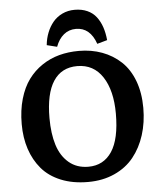

<svg xmlns="http://www.w3.org/2000/svg" viewBox="-62 -996 896 1064"><g transform="rotate(-5 386.0 -464.5)"><path d="M393.1 -942.9Q432.6 -942.9 463.1 -929.2Q493.7 -915.5 512.9 -890.4Q532.2 -865.2 543.2 -832.8Q554.2 -800.3 558.1 -759.8L502 -744.1Q469.7 -836.9 391.1 -836.9Q351.6 -836.9 323 -813.2Q294.4 -789.6 278.8 -747.1L222.2 -761.2Q225.6 -797.4 238.3 -829.8Q251 -862.3 272 -887.7Q293 -913.1 324.2 -928Q355.5 -942.9 393.1 -942.9ZM384.8 14.2Q299.8 14.2 234.1 -12.7Q168.5 -39.6 127.9 -87.4Q87.4 -135.3 66.7 -198.2Q45.9 -261.2 45.9 -336.9Q45.9 -414.1 64.2 -477.1Q82.5 -540 114.5 -583.5Q146.5 -627 190.9 -656.7Q235.4 -686.5 286.6 -700.2Q337.9 -713.9 396 -713.9Q466.3 -713.9 525.6 -691.9Q585 -669.9 629.9 -627.9Q674.8 -585.9 700 -519.3Q725.1 -452.6 725.1 -368.2Q725.1 -287.1 703.1 -218Q681.2 -148.9 639.4 -96.9Q597.7 -44.9 532.2 -15.4Q466.8 14.2 384.8 14.2ZM394 -69.8Q478.5 -69.8 524.7 -139.4Q570.8 -209 570.8 -350.1Q570.8 -478.5 521 -554.7Q471.2 -630.9 379.9 -630.9Q292.5 -630.9 247.3 -562Q202.1 -493.2 202.1 -356.9Q202.1 -270.5 221.9 -207.3Q241.7 -144 285.6 -106.9Q329.6 -69.8 394 -69.8Z"/></g></svg>

Font: Literata Book
Style: Bold
Weight: 700
Designer: Latin by Veronika Burian and Jose Scaglione. Greek by Irene Vlachou. Cyrillic by Vera Evstafieva
Foundry: TypeTogether
Version: Version 2.003;PS 002.003;hotconv 1.0.88;makeotf.lib2.5.64775